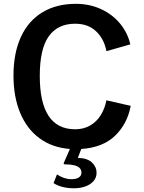

<svg xmlns="http://www.w3.org/2000/svg" viewBox="-20 -770 754 1004"><path d="M376.5 -750Q448.5 -750 508.5 -722.2Q568.5 -694.5 608 -646.5Q647.5 -598.5 661.5 -538L536.5 -502.5Q524.5 -566.5 482.5 -606.2Q440.5 -646 373 -646Q282 -646 235 -580.2Q188 -514.5 188 -373Q188 -94 373 -94Q418 -94 452.2 -114.2Q486.5 -134.5 507.5 -169Q528.5 -203.5 536.5 -245.5L663.5 -216.5Q646 -122.5 582 -60.5Q518 1.5 405 9L387 55.5Q437.5 57 461.2 80Q485 103 485 133.5Q485 158.5 469.2 176.8Q453.5 195 426.8 204.8Q400 214.5 368 214.5Q302 214.5 260 187.5L278 142Q315 167 353 167Q378.5 167 392.2 158Q406 149 406 132.5Q406 111.5 386.2 100.8Q366.5 90 321.5 89.5Q313 89.5 313 85.5Q313 83 314 81L345.5 9Q253.5 2 187.2 -46.5Q121 -95 85.8 -179Q50.5 -263 50.5 -374.5Q50.5 -492 89.2 -576.5Q128 -661 201.5 -705.5Q275 -750 376.5 -750Z"/></svg>

Font: 1883 Sans SemiBold
Style: Regular
Weight: 600
Designer: 1883 Sans project is a fork of Public Sans.
Version: Version 1.009